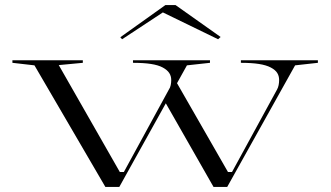

<svg xmlns="http://www.w3.org/2000/svg" viewBox="-20 -738 1307 758"><path d="M674 -418 880 -59H896L1074 -385Q1078 -392 1080 -402Q1082 -412 1082 -422Q1082 -438 1074.5 -450Q1067 -462 1049 -471.5Q1031 -481 1002 -485.5Q973 -490 931 -490V-500H1235V-490L1145 -480L877 0H823L629 -340ZM396 0 116 -480 29 -490V-500H307V-490L212 -481L453 -59H469L647 -385Q652 -392 654 -402Q656 -412 656 -422Q656 -438 648 -450Q640 -462 622.5 -471.5Q605 -481 576 -485.5Q547 -490 505 -490V-500H809V-490L718 -480L451 0ZM462 -583 455 -591 633 -718H673L851 -592L841 -583L623 -689Z"/></svg>

Font: Kalnia SemiExpanded Light
Style: Regular
Weight: 300
Width: 6
Designer: Frida Medrano
Foundry: Frida Medrano
Version: Version 1.105